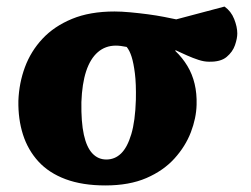

<svg xmlns="http://www.w3.org/2000/svg" viewBox="-20 -551 766 585"><path d="M301 14Q231 14 180 -5Q129 -24 97 -59Q65 -94 50 -141Q35 -188 36 -244Q38 -298 56 -346.5Q74 -395 109.5 -433Q145 -471 199.5 -493.5Q254 -516 329 -516Q350 -516 377 -513.5Q404 -511 430.5 -507.5Q457 -504 480 -499.5Q503 -495 517 -492L664 -531Q684 -517 693.5 -493Q703 -469 703 -449Q703 -434 696 -413.5Q689 -393 670.5 -377.5Q652 -362 616 -363Q602 -363 585 -368.5Q568 -374 550 -382Q532 -390 515 -398L514 -396Q536 -375 551 -350Q566 -325 573 -295.5Q580 -266 579 -232Q578 -191 561.5 -148Q545 -105 511.5 -68Q478 -31 426 -8.5Q374 14 301 14ZM304 -65Q330 -65 349 -83.5Q368 -102 380 -142Q392 -182 394 -247Q395 -296 391 -327.5Q387 -359 381 -378Q375 -397 366 -408Q356 -410 348 -411Q340 -412 333 -412Q301 -412 278 -392Q255 -372 242.5 -334Q230 -296 228 -240Q227 -179 235.5 -140.5Q244 -102 261.5 -83.5Q279 -65 304 -65Z"/></svg>

Font: Literata 18pt ExtraBold
Style: Italic
Weight: 800
Italic angle: -2°
Designer: Latin by Veronika Burian and Jose Scaglione. Greek by Irene Vlachou. Cyrillic by Vera Evstafieva
Foundry: TypeTogether
Version: Version 3.103;gftools[0.9.29]